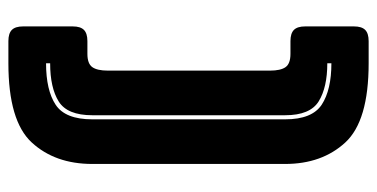

<svg xmlns="http://www.w3.org/2000/svg" viewBox="-246 -594 920 469"><g transform="rotate(-90 214.5 -360.0)"><path d="M348 80H294Q153 80 100.5 23Q48 -34 48 -124V-595Q48 -686 100.5 -743Q153 -800 294 -800H348Q367 -800 375.5 -791.5Q384 -783 384 -764V-643Q384 -624 375.5 -615.5Q367 -607 348 -607H317Q293 -607 284.5 -595Q276 -583 276 -557V-161Q276 -135 284.5 -123Q293 -111 317 -111H348Q367 -111 375.5 -102.5Q384 -94 384 -75V44Q384 63 375.5 71.5Q367 80 348 80ZM294 -21Q235 -21 201 -42Q167 -63 167 -124V-595Q167 -656 200.5 -677Q234 -698 294 -698V-708Q228 -708 192.5 -684.5Q157 -661 157 -595V-124Q157 -58 193 -34.5Q229 -11 294 -11Z"/></g></svg>

Font: Bungee Inline
Style: Regular
Weight: 400
Designer: David Jonathan Ross
Foundry: David Jonathan Ross
Version: Version 1.001;PS 1.0;hotconv 1.0.72;makeotf.lib2.5.5900